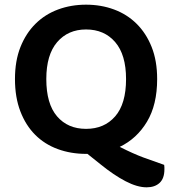

<svg xmlns="http://www.w3.org/2000/svg" viewBox="-20 -643 738 821"><path d="M652 -305Q652 -195 608.5 -122.5Q565 -50 492 -15Q549 14 593.5 30.5Q638 47 682 62Q683 68 683 72.5Q683 77 683 81Q683 120 662.5 139Q642 158 607 158Q567 158 517 132Q467 106 409 59L354 15H348Q283 15 227 -5.5Q171 -26 130.5 -66.5Q90 -107 67 -167Q44 -227 44 -305Q44 -383 67.5 -442Q91 -501 132 -541.5Q173 -582 228.5 -602.5Q284 -623 348 -623Q412 -623 467.5 -602.5Q523 -582 564 -541.5Q605 -501 628.5 -442Q652 -383 652 -305ZM519 -305Q519 -409 472.5 -463Q426 -517 348 -517Q271 -517 224.5 -463Q178 -409 178 -305Q178 -199 224 -145.5Q270 -92 348 -92Q426 -92 472.5 -145.5Q519 -199 519 -305Z"/></svg>

Font: Baloo Bhaina 2 SemiBold
Style: Regular
Weight: 600
Designer: Yesha Goshar, Manish Minz, Shuchita Grover and Ek Type
Foundry: Ek Type
Version: Version 1.640;hotconv 1.0.111;makeotfexe 2.5.65597; ttfautoh